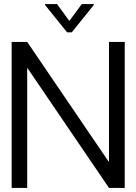

<svg xmlns="http://www.w3.org/2000/svg" viewBox="-20 -919 667 939"><path d="M113 -714H37V0H113V-585H115L513 0H590V-714H513V-129H511ZM200 -895 308 -761H331L439 -895V-899H380L320 -818H318L259 -899H200Z"/></svg>

Font: Non Bureau Light
Style: Regular
Weight: 300
Designer: Jona Saucedo
Foundry: Non Foundry
Version: Version 1.000;FEAKit 1.0